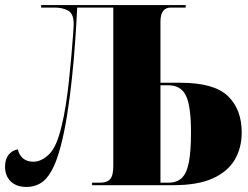

<svg xmlns="http://www.w3.org/2000/svg" viewBox="-21 -734 984 761"><path d="M85 7Q44 7 21.5 -15Q-1 -37 -1 -73Q-1 -103 13 -120.5Q27 -138 50 -142Q54 -120 70 -106.5Q86 -93 111 -93Q143 -93 173.5 -122.5Q204 -152 223 -234Q232 -269 239.5 -316.5Q247 -364 252.5 -415.5Q258 -467 262 -514Q266 -561 268.5 -594.5Q271 -628 271 -639Q271 -681 248 -692.5Q225 -704 197 -704H142V-714H715V-704H656Q615 -704 615 -648V-406H694Q827 -406 882 -353.5Q937 -301 937 -209Q937 -148 909.5 -101Q882 -54 822.5 -27Q763 0 665 0H344V-10H377Q403 -10 415.5 -24Q428 -38 428 -75V-704H285Q282 -643 277 -570.5Q272 -498 264 -422.5Q256 -347 245 -278Q234 -209 220 -156Q203 -91 182.5 -55.5Q162 -20 137.5 -6.5Q113 7 85 7ZM647 -10Q680 -10 699.5 -28.5Q719 -47 727.5 -90.5Q736 -134 736 -209Q736 -314 716 -355Q696 -396 646 -396H615V-10Z"/></svg>

Font: Noto Serif Display SemiCondensed Black
Style: Regular
Weight: 900
Width: 4
Designer: Monotype Design Team
Foundry: Monotype Imaging Inc.
Version: Version 2.009